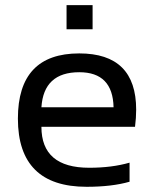

<svg xmlns="http://www.w3.org/2000/svg" viewBox="-20 -718 592 738"><path d="M284.7 -512.7Q503.4 -512.7 503.4 -296.4Q503.4 -265.6 499 -230.5H139.2Q139.2 -73.2 322.8 -73.2Q410.2 -73.2 478 -92.8V-19.5Q410.2 0 313 0Q48.8 0 48.8 -262.2Q48.8 -512.7 284.7 -512.7ZM139.2 -305.7H416.5Q413.6 -440.4 284.7 -440.4Q147.9 -440.4 139.2 -305.7ZM335.9 -698.2V-605.5H235.8V-698.2Z"/></svg>

Font: Sansation
Style: Regular
Weight: 400
Designer: Bernd Montag
Version: Version 1.301